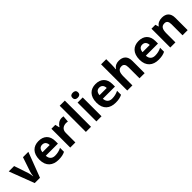

<svg xmlns="http://www.w3.org/2000/svg" viewBox="391 -2344 3939 3939"><g transform="rotate(-45 2360.0 -375.0)"><path d="M208 0H361L569 -546H413L308 -235C296 -198 288 -157 286 -123H282C280 -155 273 -198 261 -235L156 -546H0Z M872 -556C718 -556 614 -460 614 -269C614 -80 730 10 894 10C978 10 1032 -2 1086 -29V-144C1025 -115 971 -101 901 -101C817 -101 768 -152 765 -236H1117V-308C1117 -467 1023 -556 872 -556ZM873 -450C943 -450 976 -401 977 -335H768C774 -414 815 -450 873 -450Z M1543 -556C1470 -556 1412 -510 1380 -454H1373L1351 -546H1238V0H1387V-278C1387 -381 1461 -417 1538 -417C1551 -417 1572 -415 1582 -412L1593 -552C1581 -554 1558 -556 1543 -556Z M1841 0V-760H1692V0Z M2072 -760C2027 -760 1991 -743 1991 -687C1991 -632 2027 -614 2072 -614C2116 -614 2153 -632 2153 -687C2153 -743 2116 -760 2072 -760ZM2146 -546H1997V0H2146Z M2527 -556C2373 -556 2269 -460 2269 -269C2269 -80 2385 10 2549 10C2633 10 2687 -2 2741 -29V-144C2680 -115 2626 -101 2556 -101C2472 -101 2423 -152 2420 -236H2772V-308C2772 -467 2678 -556 2527 -556ZM2528 -450C2598 -450 2631 -401 2632 -335H2423C2429 -414 2470 -450 2528 -450Z M3042 -605V-760H2893V0H3042V-257C3042 -373 3070 -437 3160 -437C3220 -437 3248 -397 3248 -319V0H3397V-356C3397 -496 3319 -556 3201 -556C3134 -556 3078 -532 3043 -476H3035C3037 -496 3042 -551 3042 -605Z M3775 -556C3621 -556 3517 -460 3517 -269C3517 -80 3633 10 3797 10C3881 10 3935 -2 3989 -29V-144C3928 -115 3874 -101 3804 -101C3720 -101 3671 -152 3668 -236H4020V-308C4020 -467 3926 -556 3775 -556ZM3776 -450C3846 -450 3879 -401 3880 -335H3671C3677 -414 3718 -450 3776 -450Z M4451 -556C4383 -556 4318 -532 4283 -476H4275L4255 -546H4141V0H4290V-257C4290 -373 4317 -437 4408 -437C4469 -437 4496 -397 4496 -319V0H4645V-356C4645 -496 4568 -556 4451 -556Z"/></g></svg>

Font: Noto Sans Arabic UI
Style: Bold
Weight: 700
Designer: Monotype Design Team, Nadine Chahine and Nizar Qandah
Foundry: Monotype Imaging Inc.
Version: Version 2.010